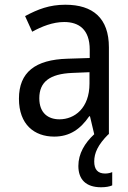

<svg xmlns="http://www.w3.org/2000/svg" viewBox="-20 -567 540 811"><path d="M209 10C275 10 320 -22 357 -76H360L378 0C338 37 311 82 311 134C311 191 343 224 407 224C427 224 443 221 454 216V160C447 163 437 166 424 166C393 166 378 149 378 115C378 80 393 45 438 0H440V-367C440 -490 373 -547 256 -547C189 -547 140 -528 86 -499L116 -433C156 -455 203 -474 251 -474C313 -474 359 -443 359 -357V-322L265 -319C129 -315 60 -262 60 -150C60 -41 125 10 209 10ZM231 -63C185 -63 146 -88 146 -152C146 -221 190 -255 285 -259L358 -262V-214C358 -110 295 -63 231 -63Z"/></svg>

Font: Noto Sans Mono ExtraCondensed
Style: Regular
Weight: 400
Width: 2
Designer: Monotype Design Team
Foundry: Monotype Imaging Inc.
Version: Version 2.014